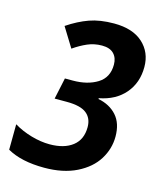

<svg xmlns="http://www.w3.org/2000/svg" viewBox="-110 -804 749 895"><g transform="rotate(15 264.0 -357.0)"><path d="M9 -29 10 -152Q48 -129 94.5 -115.5Q141 -102 184 -102Q254 -102 294.5 -133.5Q335 -165 335 -225Q335 -268 306 -291Q277 -314 211 -314H152L174 -417H212Q283 -417 330.5 -446.5Q378 -476 378 -538Q378 -571 359 -590.5Q340 -610 302 -610Q265 -610 232.5 -596Q200 -582 167 -559L109 -653Q161 -688 211.5 -706Q262 -724 330 -724Q420 -724 469 -679.5Q518 -635 518 -564Q518 -488 473.5 -436Q429 -384 350 -369V-365Q406 -354 439 -317Q472 -280 472 -216Q472 -157 440 -105.5Q408 -54 343.5 -22Q279 10 188 10Q77 10 9 -29Z"/></g></svg>

Font: Noto Sans Display
Style: Bold Italic
Weight: 700
Italic angle: -12°
Designer: Monotype Design team
Foundry: Monotype Imaging Inc.
Version: Version 1.000